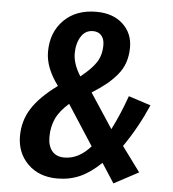

<svg xmlns="http://www.w3.org/2000/svg" viewBox="-52 -753 736 816"><g transform="rotate(5 316.0 -345.0)"><path d="M326.2 -705.1Q397.9 -705.1 439.9 -666Q481.9 -627 481.9 -566.9Q481.9 -531.7 471.9 -502.2Q461.9 -472.7 440.9 -448Q419.9 -423.3 396 -404.1Q372.1 -384.8 335.9 -361.8L433.1 -213.9Q466.3 -278.8 495.1 -359.9L589.8 -329.1Q548.3 -232.9 488.8 -147L566.9 -41L461.9 15.1L408.2 -67.9Q361.8 -23.4 318.1 -4.2Q274.4 15.1 222.2 15.1Q144 15.1 96.4 -32Q48.8 -79.1 48.8 -150.9Q48.8 -215.8 82.3 -268.8Q115.7 -321.8 190.9 -377Q136.2 -450.2 136.2 -518.1Q136.2 -601.1 188 -653.1Q239.7 -705.1 326.2 -705.1ZM319.8 -622.1Q286.1 -622.1 268.1 -592.5Q250 -563 250 -521Q250 -476.6 282.2 -425.8Q327.6 -461.4 347.9 -492.4Q368.2 -523.4 368.2 -566.9Q368.2 -592.3 355.5 -607.2Q342.8 -622.1 319.8 -622.1ZM245.1 -305.2Q205.6 -271 189.7 -235.8Q173.8 -200.7 173.8 -158.2Q173.8 -119.6 191.9 -97.9Q210 -76.2 244.1 -76.2Q305.7 -76.2 356 -133.8Z"/></g></svg>

Font: Fira Sans Compressed Medium
Style: Italic
Weight: 500
Width: 3
Italic angle: -8°
Designer: Carrois Corporate & Edenspiekermann AG
Foundry: Carrois Corporate GbR & Edenspiekermann AG
Version: Version 4.203;PS 004.203;hotconv 1.0.88;makeotf.lib2.5.64775